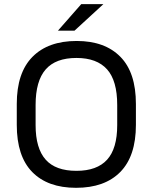

<svg xmlns="http://www.w3.org/2000/svg" viewBox="-20 -898 735 927"><path d="M61 -294.9V-396Q61 -546.9 136.7 -623.5Q212.4 -700.2 350.1 -700.2Q486.3 -700.2 561.5 -623.5Q636.2 -547.4 636.2 -396V-294.9Q636.2 -144 560.5 -67.4Q485.4 8.8 347.2 8.8Q210.4 8.8 135.7 -67.4Q61 -143.6 61 -294.9ZM545.9 -293.9V-391.1Q545.9 -508.3 497.1 -563Q447.8 -618.2 349.1 -618.2Q249 -618.2 200.7 -563Q151.9 -507.3 151.9 -391.1V-293.9Q151.9 -181.6 200.7 -127Q248.5 -73.2 349.1 -73.2Q448.2 -73.2 497.1 -127Q545.9 -180.7 545.9 -293.9ZM372.1 -877.9H479L339.8 -750H259.8Z"/></svg>

Font: D-DIN Exp
Style: Regular
Weight: 400
Width: 7
Designer: Charles Nix
Foundry: Datto Inc.
Version: Version 1.00